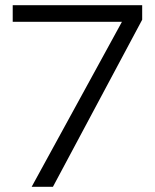

<svg xmlns="http://www.w3.org/2000/svg" viewBox="-20 -720 598 740"><path d="M102 0 450 -636H29V-700H528V-644L184 0Z"/></svg>

Font: Rosa Sans Light
Style: Regular
Weight: 300
Designer: Pentagram / MCKL
Foundry: Pentagram / MCKL
Version: Version 1.005;September 16, 2019;FontCreator 11.5.0.2425 64-